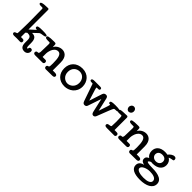

<svg xmlns="http://www.w3.org/2000/svg" viewBox="130 -2097 3626 3626"><g transform="rotate(45 1943.5 -283.5)"><path d="M153 -788C153 -809 146 -817 128 -817C-24 -817 -47 -795 -47 -775C-47 -753 -18 -749 -2 -749H38C54 -749 60 -740 60 -726C60 -656 64 -556 64 -370C64 -257 61 -235 59 -123C59 -96 57 -71 50 -69C11 -58 -5 -46 -5 -28C-5 0 23 6 45 6C63 6 97 4 118 4C168 4 185 6 201 6C227 6 240 -7 240 -28C240 -52 228 -69 200 -69H153V-185L182 -211C244 -211 283 -201 283 -116V-50C283 45 323 80 389 80C444 80 481 40 481 -9C481 -31 471 -52 442 -52C416 -52 402 -37 402 -12C402 -6 397 -2 391 -2C380 -2 369 -6 369 -68V-116C369 -234 334 -272 246 -272L345 -366C352 -373 373 -380 387 -382C465 -393 483 -398 483 -419C483 -441 446 -446 345 -446C255 -446 223 -437 223 -410C223 -388 234 -381 252 -381H262C265 -381 267 -379 267 -377C267 -370 220 -333 153 -270Z M1024 -260C1024 -427 927 -455 874 -455C809 -455 741 -420 713 -357L710 -415C709 -445 702 -451 661 -451C506 -451 490 -437 490 -411C490 -387 516 -380 562 -380H602C615 -380 620 -368 620 -340C620 -321 615 -151 615 -143C615 -137 615 -89 587 -89H576C566 -89 540 -83 540 -51C540 -17 572 -14 592 -14C607 -14 765 -15 775 -15C804 -15 818 -30 818 -53C818 -87 799 -92 775 -92H708V-186C708 -224 727 -278 729 -283C744 -323 783 -377 842 -377C917 -377 933 -279 933 -143C933 -118 932 -105 931 -86C930 -61 927 -48 908 -44C890 -40 877 -29 877 -7C877 20 899 31 916 31C926 31 1078 29 1090 29C1118 29 1141 19 1141 -8C1141 -41 1106 -47 1078 -47H1024Z M1640 -231C1640 -358 1554 -472 1398 -472C1241 -472 1148 -369 1148 -230C1148 -88 1240 11 1389 11C1507 11 1640 -69 1640 -231ZM1400 -394C1486 -394 1546 -327 1546 -235C1546 -120 1456 -68 1391 -68C1325 -68 1244 -121 1244 -231C1244 -336 1318 -394 1400 -394Z M2175 -122C2148 -236 2117 -374 2114 -387C2106 -420 2091 -435 2062 -435C2031 -435 2009 -421 1999 -388C1992 -364 1954 -254 1915 -131C1841 -363 1835 -390 1835 -396C1835 -402 1840 -406 1849 -406H1877C1901 -406 1915 -413 1915 -434C1915 -464 1894 -465 1855 -465H1731C1689 -465 1659 -462 1659 -432C1659 -402 1696 -407 1722 -406C1730 -406 1732 -405 1736 -394L1851 -62C1865 -21 1883 -8 1908 -8C1935 -8 1954 -19 1963 -46L2054 -315L2116 -43C2124 -6 2139 17 2168 17C2191 17 2209 3 2219 -23C2296 -223 2342 -342 2352 -349C2359 -355 2367 -359 2397 -359C2423 -359 2454 -361 2454 -388C2454 -410 2441 -420 2323 -420C2224 -420 2207 -406 2207 -383C2207 -365 2216 -359 2227 -359H2232C2244 -359 2248 -357 2248 -348C2248 -330 2176 -133 2175 -122Z M2645 -401C2645 -422 2638 -436 2618 -436C2595 -436 2554 -435 2516 -432C2456 -428 2436 -422 2436 -395C2436 -376 2445 -362 2467 -362C2476 -362 2526 -364 2535 -364C2550 -364 2553 -350 2554 -331C2557 -287 2558 -258 2558 -213C2558 -193 2556 -125 2554 -95C2553 -81 2535 -76 2514 -74C2479 -71 2458 -61 2458 -36C2458 -2 2495 0 2527 0H2716C2733 0 2746 -16 2746 -37C2746 -68 2727 -76 2698 -76H2645ZM2526 -580C2526 -540 2553 -509 2587 -509C2615 -509 2655 -529 2655 -584C2655 -625 2627 -650 2594 -650C2546 -650 2526 -604 2526 -580Z M3267 -260C3267 -427 3170 -455 3117 -455C3052 -455 2984 -420 2956 -357L2953 -415C2952 -445 2945 -451 2904 -451C2749 -451 2733 -437 2733 -411C2733 -387 2759 -380 2805 -380H2845C2858 -380 2863 -368 2863 -340C2863 -321 2858 -151 2858 -143C2858 -137 2858 -89 2830 -89H2819C2809 -89 2783 -83 2783 -51C2783 -17 2815 -14 2835 -14C2850 -14 3008 -15 3018 -15C3047 -15 3061 -30 3061 -53C3061 -87 3042 -92 3018 -92H2951V-186C2951 -224 2970 -278 2972 -283C2987 -323 3026 -377 3085 -377C3160 -377 3176 -279 3176 -143C3176 -118 3175 -105 3174 -86C3173 -61 3170 -48 3151 -44C3133 -40 3120 -29 3120 -7C3120 20 3142 31 3159 31C3169 31 3321 29 3333 29C3361 29 3384 19 3384 -8C3384 -41 3349 -47 3321 -47H3267Z M3615 -460C3482 -460 3418 -389 3418 -295C3418 -243 3438 -193 3481 -165C3440 -147 3419 -128 3419 -89C3419 -37 3455 -16 3507 -7C3430 8 3394 50 3394 109C3394 204 3491 250 3646 250C3811 250 3934 191 3934 76C3934 -71 3730 -74 3645 -75C3552 -76 3512 -86 3512 -100C3512 -111 3537 -131 3562 -139C3576 -136 3583 -136 3596 -136C3732 -136 3809 -202 3809 -301C3809 -354 3786 -402 3737 -431C3768 -449 3811 -450 3827 -455C3838 -458 3845 -465 3845 -483C3845 -516 3822 -528 3798 -528C3757 -528 3709 -494 3679 -453C3660 -457 3639 -460 3615 -460ZM3670 3C3756 3 3840 24 3840 91C3840 149 3768 175 3666 175C3582 175 3485 155 3485 100C3485 45 3583 3 3670 3ZM3615 -386C3684 -386 3715 -348 3715 -301C3715 -250 3677 -209 3614 -209C3550 -209 3512 -253 3512 -296C3512 -350 3549 -386 3615 -386Z"/></g></svg>

Font: Life Savers
Style: ExtraBold
Weight: 800
Designer: Pablo Impallari, Rodrigo Fuenzalida, Brenda Gallo
Foundry: Pablo Impallari, Rodrigo Fuenzalida, Brenda Gallo
Version: Version 3.000